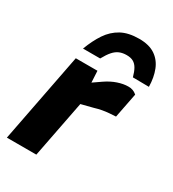

<svg xmlns="http://www.w3.org/2000/svg" viewBox="-184 -859 864 960"><g transform="rotate(30 248.0 -379.5)"><path d="M8 0 108 -516H233L238 -422L201 -425L282 -481Q314 -503 346.5 -514Q379 -525 407 -525Q434 -526 456 -507L428 -364Q408 -363 389.5 -361.5Q371 -360 351.5 -356.5Q332 -353 309 -346L242 -329L178 0ZM335 -759Q392 -759 427 -735.5Q462 -712 478.5 -670.5Q495 -629 496 -575L403 -576Q395 -605 385 -622.5Q375 -640 360 -648.5Q345 -657 321 -657Q298 -657 280 -649.5Q262 -642 246.5 -624.5Q231 -607 214 -576H115Q136 -632 163.5 -673Q191 -714 232 -736.5Q273 -759 335 -759Z"/></g></svg>

Font: REM
Style: Bold Italic
Weight: 700
Italic angle: -11°
Designer: Octavio Pardo
Foundry: Ashler Design
Version: Version 1.005;gftools[0.9.28]